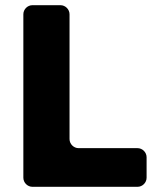

<svg xmlns="http://www.w3.org/2000/svg" viewBox="-20 -720 600 740"><path d="M248 -184V-665C248 -684 232 -700 213 -700H105C86 -700 70 -684 70 -665V-35C70 -16 86 0 105 0H510C529 0 545 -16 545 -35V-114C545 -133 529 -149 510 -149H283C264 -149 248 -165 248 -184Z"/></svg>

Font: Trueno
Style: RoundBd
Weight: 700
Designer: Julieta Ulanovsky, Jasper
Foundry: Julieta Ulanovsky, Cannot Into Space Fonts
Version: Version 3.001